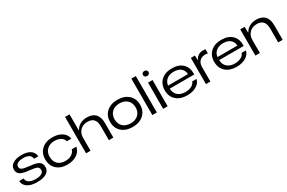

<svg xmlns="http://www.w3.org/2000/svg" viewBox="140 -2026 4986 3330"><g transform="rotate(-30 2633.0 -361.0)"><path d="M288.1 9.8Q166 9.8 96.7 -37.1Q27.3 -84 24.9 -164.1H112.8Q114.3 -110.8 161.1 -80.3Q208 -49.8 290 -49.8Q366.2 -49.8 409.2 -72Q452.1 -94.2 452.1 -139.2Q452.1 -188 417.2 -205.8Q382.3 -223.6 280.8 -233.9Q229 -238.8 192.1 -245.8Q155.3 -252.9 126 -264.2Q96.7 -275.4 79.3 -291.5Q62 -307.6 53 -329.6Q43.9 -351.6 43.9 -380.9Q43.9 -452.1 109.4 -493.7Q174.8 -535.2 286.1 -535.2Q396 -535.2 458 -491.5Q520 -447.8 526.9 -370.1H440.9Q436.5 -422.9 395.3 -448.5Q354 -474.1 286.1 -474.1Q214.8 -474.1 172.9 -452.6Q130.9 -431.2 130.9 -387.2Q130.9 -345.7 168 -328.1Q205.1 -310.5 297.9 -300.8Q352.5 -295.4 389.4 -288.8Q426.3 -282.2 457.3 -271Q488.3 -259.8 505.6 -243.4Q522.9 -227.1 532.5 -203.1Q542 -179.2 542 -146Q542 -73.2 477.5 -31.7Q413.1 9.8 288.1 9.8Z M895 8.8Q760.3 8.8 681.6 -64.5Q603 -137.7 603 -262.2Q603 -385.7 684.3 -459.5Q765.6 -533.2 899.9 -533.2Q1014.6 -533.2 1089.8 -482.4Q1165 -431.6 1175.8 -348.1H1086.9Q1070.8 -402.8 1021 -431.9Q971.2 -460.9 899.9 -460.9Q805.2 -460.9 748.5 -406.5Q691.9 -352.1 691.9 -262.2Q691.9 -169.4 746.3 -116.7Q800.8 -64 897.9 -64Q970.7 -64 1023.4 -97.4Q1076.2 -130.9 1088.9 -185.1H1179.7Q1171.9 -127.4 1132.1 -83Q1092.3 -38.6 1030.5 -14.9Q968.8 8.8 895 8.8Z M1269.5 0V-729H1359.4V-409.2H1365.2Q1394 -467.8 1454.1 -500.5Q1514.2 -533.2 1587.4 -533.2Q1816.4 -533.2 1816.4 -288.1V0H1726.6V-272Q1726.6 -369.6 1685.8 -415.8Q1645 -461.9 1561.5 -461.9Q1471.2 -461.9 1415.3 -405.8Q1359.4 -349.6 1359.4 -259.8V0Z M2202.1 9.8Q2066.4 9.8 1984.4 -63.7Q1902.3 -137.2 1902.3 -261.2Q1902.3 -385.7 1984.4 -459.5Q2066.4 -533.2 2202.1 -533.2Q2338.4 -533.2 2420.9 -459.5Q2503.4 -385.7 2503.4 -261.2Q2503.4 -138.2 2420.9 -64.2Q2338.4 9.8 2202.1 9.8ZM1992.2 -261.2Q1992.2 -170.9 2049.1 -116.9Q2106 -63 2202.1 -63Q2298.8 -63 2356 -116.7Q2413.1 -170.4 2413.1 -261.2Q2413.1 -352.5 2356 -406.7Q2298.8 -460.9 2202.1 -460.9Q2106 -460.9 2049.1 -406.7Q1992.2 -352.5 1992.2 -261.2Z M2597.2 0V-729H2687V0Z M2813.5 0V-524.9H2903.3V0ZM2803.2 -682.1Q2803.2 -703.6 2818.1 -717.8Q2833 -731.9 2857.4 -731.9Q2881.8 -731.9 2897.7 -717.5Q2913.6 -703.1 2913.6 -682.1Q2913.6 -660.2 2897.7 -645.5Q2881.8 -630.9 2857.4 -630.9Q2833 -630.9 2818.1 -645.5Q2803.2 -660.2 2803.2 -682.1Z M3295.9 7.8Q3159.7 7.8 3078.4 -64.7Q2997.1 -137.2 2997.1 -261.2Q2997.1 -385.7 3077.4 -459.5Q3157.7 -533.2 3293 -533.2Q3432.1 -533.2 3508.8 -456.5Q3585.4 -379.9 3578.1 -246.1H3087.9Q3089.4 -157.2 3145.5 -107.7Q3201.7 -58.1 3297.9 -58.1Q3369.6 -58.1 3421.4 -85.9Q3473.1 -113.8 3486.8 -160.2H3572.8Q3559.1 -85 3482.2 -38.6Q3405.3 7.8 3295.9 7.8ZM3087.9 -306.2H3486.8Q3483.9 -381.8 3432.1 -424.3Q3380.4 -466.8 3293 -466.8Q3205.6 -466.8 3151.9 -423.8Q3098.1 -380.9 3087.9 -306.2Z M3670.9 0V-524.9H3752L3756.8 -428.2H3759.8Q3776.4 -476.1 3818.4 -504.2Q3860.4 -532.2 3916 -532.2Q3945.3 -532.2 3965.8 -526.9V-443.8Q3944.8 -451.2 3915 -451.2Q3848.6 -451.2 3806.6 -413.1Q3764.6 -375 3759.8 -303.2V0Z M4285.6 7.8Q4149.4 7.8 4068.1 -64.7Q3986.8 -137.2 3986.8 -261.2Q3986.8 -385.7 4067.1 -459.5Q4147.5 -533.2 4282.7 -533.2Q4421.9 -533.2 4498.5 -456.5Q4575.2 -379.9 4567.9 -246.1H4077.6Q4079.1 -157.2 4135.3 -107.7Q4191.4 -58.1 4287.6 -58.1Q4359.4 -58.1 4411.1 -85.9Q4462.9 -113.8 4476.6 -160.2H4562.5Q4548.8 -85 4471.9 -38.6Q4395 7.8 4285.6 7.8ZM4077.6 -306.2H4476.6Q4473.6 -381.8 4421.9 -424.3Q4370.1 -466.8 4282.7 -466.8Q4195.3 -466.8 4141.6 -423.8Q4087.9 -380.9 4077.6 -306.2Z M4660.6 0V-524.9H4748.5L4750.5 -409.2H4756.3Q4785.6 -468.3 4845.7 -500.7Q4905.8 -533.2 4978.5 -533.2Q5207.5 -533.2 5207.5 -288.1V0H5117.7V-272Q5117.7 -369.6 5076.9 -415.8Q5036.1 -461.9 4952.6 -461.9Q4862.3 -461.9 4806.4 -405.8Q4750.5 -349.6 4750.5 -259.8V0Z"/></g></svg>

Font: Lumene Sans Expanded
Style: Regular
Weight: 400
Width: 7
Designer: Deni Anggara
Version: Version 1.003;Glyphs 3.1.2 (3151)